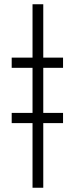

<svg xmlns="http://www.w3.org/2000/svg" viewBox="-20 -720 352 903"><path d="M133 -700V-449H35V-401H133V-189H35V-141H133V163H183.5V-141H276.5V-189H183.5V-401H276.5V-449H183.5V-700Z"/></svg>

Font: Overused Grotesk Light
Style: Regular
Weight: 300
Designer: RandomMaerks
Version: Version 0.005